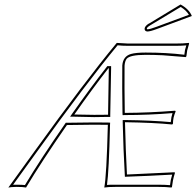

<svg xmlns="http://www.w3.org/2000/svg" viewBox="-20 -841 883 864"><path d="M466.3 -324.7Q468.3 -417.5 469.7 -533.7H467.8Q395 -440.4 314.5 -325.7Q397.9 -324.2 403.8 -324.2Q428.2 -324.2 466.3 -324.7ZM281.2 -278.3Q166.5 -112.8 97.2 2.9Q85 0 53.2 0Q29.8 0.5 17.6 2.9Q56.6 -50.3 134.3 -158.7Q359.9 -472.2 503.4 -645.5L505.9 -647.9Q507.8 -647.9 556.2 -645H769Q805.2 -645 829.6 -647.9L831.1 -645Q823.2 -617.2 822.3 -613.8Q820.3 -603 818.8 -587.9L815.9 -584L712.4 -592.3Q673.3 -594.2 635.3 -594.2Q564.5 -594.2 549.8 -576.2Q542 -565.4 540.5 -545.4Q539.6 -445.8 541.5 -333Q651.4 -333.5 768.1 -342.8L770.5 -339.8Q764.6 -325.7 761.2 -312Q758.3 -297.4 758.3 -284.2L754.9 -280.8Q672.9 -289.1 542.5 -291Q545.4 -163.1 551.3 -55.7L766.1 -65.9L767.1 -62Q761.7 -45.9 758.3 -28.8Q757.8 -25.4 753.9 0L751.5 2.9Q727.5 0 691.9 0H555.2H553.7H500Q466.8 0 449.2 2.9Q459.5 -47.9 465.3 -279.3Q432.1 -279.8 399.4 -279.8Q351.1 -279.8 281.2 -278.3ZM792.5 -820.8Q831.1 -799.8 843.3 -769L687 -710.9Q656.2 -699.2 642.6 -699.2Q629.4 -700.7 630.9 -713.9Q633.3 -724.1 647.9 -733.9Q649.4 -734.9 650.4 -734.9ZM476.1 -324.7V-314.9H466.3Q427.2 -314.5 403.8 -314Q395.5 -314 314 -315.9H295.4L306.2 -331.5Q387.7 -447.3 460 -539.6L462.9 -543.5H480V-533.2Q478 -416 476.1 -324.7ZM272.9 -284.2 275.9 -288.6H280.8Q351.1 -290 399.4 -290Q432.6 -290 465.3 -289.6L475.6 -289.1L475.1 -279.3Q470.2 -67.4 461.4 -8.8Q475.6 -10.3 500 -9.8H691.9Q722.2 -9.8 745.1 -7.8Q747.6 -26.4 748.5 -31.2Q751 -42 754.9 -55.2Q640.6 -48.8 551.8 -45.9L542 -45.4L541.5 -55.2Q535.2 -163.6 532.2 -290.5V-300.8H542.5Q664.6 -299.3 748.5 -291.5Q749.5 -303.7 751.5 -314Q753.4 -323.2 756.3 -332Q649.4 -323.2 541.5 -323.2L531.7 -322.8L531.2 -333Q529.3 -447.3 530.3 -545.4V-546.4Q533.7 -587.9 569.3 -598.1Q591.8 -604.5 635.3 -604.5Q729.5 -604.5 809.6 -594.7Q811 -607.4 812.5 -616.2Q814 -623.5 818.4 -636.7Q795.4 -634.8 769 -634.8H556.2Q528.8 -634.8 509.3 -637.2Q366.7 -464.4 142.1 -152.3Q73.2 -56.6 39.1 -9.8Q44.9 -9.8 53.2 -9.8Q79.6 -9.8 92.3 -8.3Q162.1 -124.5 272.9 -284.2ZM793 -809.6 655.3 -726.6Q641.6 -718.3 640.6 -712.4V-711.9Q641.6 -709.5 642.6 -709Q655.8 -709.5 683.6 -720.2L830.1 -774.4Q817.4 -795.4 793 -809.6Z"/></svg>

Font: Linux Biolinum Outline O
Style: Italic
Weight: 400
Italic angle: -12°
Designer: Philipp H. Poll
Foundry: Philipp H. Poll
Version: Version 0.6.2